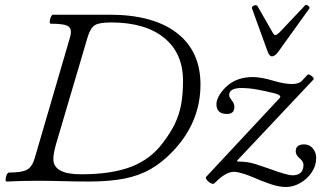

<svg xmlns="http://www.w3.org/2000/svg" viewBox="-20 -725 1299 770"><path d="M7 3Q2 3 2.5 -6Q3 -15 7 -24Q11 -33 16 -33Q68 -33 88.5 -44.5Q109 -56 119 -90L261 -576Q270 -608 254.5 -619Q239 -630 183 -630Q179 -630 179.5 -639Q180 -648 184 -657Q188 -666 192 -666H420Q594 -666 689 -593Q784 -520 784 -386Q784 -234 672 -117Q630 -73 583.5 -46.5Q537 -20 477.5 -8.5Q418 3 336 3Q283 3 232 1.5Q181 0 130 0Q71 0 7 3ZM305 -26Q427 -26 505.5 -56Q584 -86 633 -152Q663 -191 681 -228Q699 -265 706.5 -306.5Q714 -348 714 -401Q714 -512 638 -573.5Q562 -635 425 -635Q378 -635 360.5 -624Q343 -613 332 -578L205 -148Q194 -110 194 -87Q194 -26 305 -26ZM1126 25Q1098 25 1061 12Q1024 -1 988 -17Q963 -27 945.5 -31.5Q928 -36 919 -36Q902 -36 883.5 -25.5Q865 -15 841 9Q836 15 826 10Q816 5 809.5 -3.5Q803 -12 807 -16L1099 -329Q1104 -333 1104 -337Q1104 -345 1080 -351Q1044 -360 1011 -366Q978 -372 948 -372Q899 -372 899 -343Q899 -336 909 -323Q920 -310 920 -296Q920 -268 890 -268Q848 -268 848 -307Q848 -321 857 -338.5Q866 -356 886 -376Q908 -397 935 -406.5Q962 -416 994 -416Q1027 -416 1077 -401Q1100 -394 1119 -391Q1138 -388 1150 -388Q1178 -388 1190 -400L1213 -425Q1216 -428 1223 -424.5Q1230 -421 1235 -415.5Q1240 -410 1237 -406L931 -81L932 -77Q953 -77 969 -75Q985 -73 1004.5 -67Q1024 -61 1058 -49Q1131 -22 1153 -22Q1197 -22 1197 -64Q1197 -77 1182 -90Q1166 -103 1166 -118Q1166 -146 1200 -146Q1221 -146 1234.5 -130Q1248 -114 1248 -92Q1248 -60 1230 -33.5Q1212 -7 1184 9Q1156 25 1126 25ZM1071 -499Q1060 -499 1053 -519L991 -690Q988 -698 998 -702.5Q1008 -707 1013 -700L1072 -597Q1079 -584 1084 -584Q1089 -584 1101 -595L1203 -703Q1208 -708 1216 -702Q1224 -696 1220 -690L1095 -516Q1082 -499 1071 -499Z"/></svg>

Font: Junicode SmExp
Style: Italic
Weight: 400
Width: 6
Italic angle: -11°
Designer: Peter S. Baker
Version: Version 2.205; ttfautohint (v1.8.4)